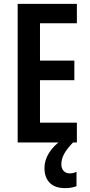

<svg xmlns="http://www.w3.org/2000/svg" viewBox="-20 -734 463 989"><path d="M376 0H71V-714H376V-614H186V-422H363V-321H186V-102H376ZM296 112Q296 133 307.5 146Q319 159 339 159Q352 159 360 156.5Q368 154 374 151V225Q364 229 349.5 232Q335 235 316 235Q262 235 235.5 207Q209 179 209 131Q209 91 233 53Q257 15 296 -11L356 0Q324 33 310 59.5Q296 86 296 112Z"/></svg>

Font: Noto Sans Telugu ExtraCondensed SemiBold
Style: Regular
Weight: 600
Width: 2
Designer: Jelle Bosma - Monotype Design Team
Foundry: Monotype Imaging Inc.
Version: Version 2.005; ttfautohint (v1.8.4.7-5d5b)